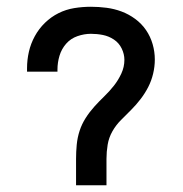

<svg xmlns="http://www.w3.org/2000/svg" viewBox="-20 -548 540 568"><path d="M205 0V-78Q205 -99 207 -120Q209 -141 215.5 -161Q222 -181 233.5 -199Q245 -217 259 -232.5Q273 -248 288.5 -263Q304 -278 317 -294.5Q330 -311 339 -330.5Q348 -350 348 -371Q348 -388 340 -404.5Q332 -421 317 -431Q302 -441 284.5 -444.5Q267 -448 249 -448Q229 -448 209 -441Q189 -434 175.5 -418.5Q162 -403 156 -383Q150 -363 150 -342V-336H60V-346Q60 -371 65.5 -395Q71 -419 83 -441Q95 -463 113 -480.5Q131 -498 153 -509Q175 -520 199.5 -524Q224 -528 249 -528Q272 -528 295 -525Q318 -522 339.5 -514Q361 -506 380 -492Q399 -478 412 -459Q425 -440 431.5 -417.5Q438 -395 438 -372Q438 -351 433 -330Q428 -309 418.5 -290.5Q409 -272 396 -255Q383 -238 368 -223Q353 -208 338 -193Q323 -178 312.5 -159.5Q302 -141 298.5 -120Q295 -99 295 -78V0Z"/></svg>

Font: Iosevka Custom Medium
Style: Regular
Weight: 500
Monospace: yes
Designer: Belleve Invis
Foundry: Belleve Invis
Version: Version 32.5.0; ttfautohint (v1.8.4)